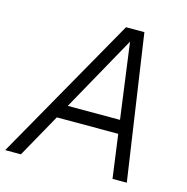

<svg xmlns="http://www.w3.org/2000/svg" viewBox="-140 -810 884 909"><g transform="rotate(15 302.0 -355.0)"><path d="M-35 0H42L161 -213H462L491 0H561L457 -710H367ZM403 -649 453 -279H197Z"/></g></svg>

Font: Geist Light
Style: Italic
Weight: 300
Italic angle: -12°
Designer: Basement.studio, Andrés Briganti, Mateo Zaragoza
Foundry: Basement.studio, Vercel, Andrés Briganti, Guido Ferreyra, Mateo Zaragoza
Version: Version 1.500